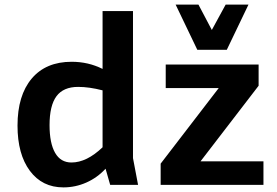

<svg xmlns="http://www.w3.org/2000/svg" viewBox="-20 -802 1200 833"><path d="M458 0 438 -70Q402 -31 354.5 -10Q307 11 255 11Q163 11 109.5 -61Q56 -133 56 -257Q56 -388 117.5 -461Q179 -534 291 -534Q363 -534 425 -503V-754H557V-116L579 0ZM290 -97Q356 -97 425 -163V-410Q367 -425 319 -425Q255 -425 225 -384.5Q195 -344 195 -259Q195 -181 219 -139Q243 -97 290 -97ZM1123 -102V0H677V-92L929 -420H699V-522H1102V-430L850 -102ZM841 -782 899 -672 959 -782H1058L964 -586H836L742 -782Z"/></svg>

Font: AmikoBold
Style: Bold
Weight: 700
Designer: Pablo Impallari, Rodrigo Fuenzalida, Andres Torresi
Foundry: Impallari Type
Version: Version 1.000; ttfautohint (v1.3)